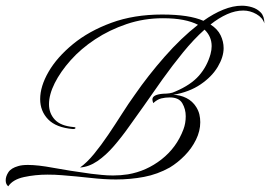

<svg xmlns="http://www.w3.org/2000/svg" viewBox="-66 -623 948 674"><path d="M-37 31Q-46 24 -46 10Q-46 -4 -36.5 -18.5Q-27 -33 -2 -40Q11 -44 32 -44Q67 -44 120.5 -34Q174 -24 254 -13Q272 -11 291 -9Q310 -7 331 -7Q344 -7 357 -8Q370 -9 383 -11Q448 -22 501 -63.5Q554 -105 578 -169Q586 -190 586 -215Q586 -240 574 -260.5Q562 -281 530 -281Q514 -281 500 -277.5Q486 -274 472 -261Q469 -269 469 -274Q469 -291 507 -294Q518 -294 529 -295.5Q540 -297 550 -302Q604 -325 632.5 -357.5Q661 -390 673 -433Q675 -441 676 -447.5Q677 -454 677 -461Q677 -495 652 -519Q614 -485 576.5 -439Q539 -393 504 -344Q469 -295 438 -250Q414 -217 388 -180Q362 -143 334 -110.5Q306 -78 276 -57.5Q246 -37 215 -35Q239 -52 264 -82.5Q289 -113 314 -150Q339 -187 362.5 -224Q386 -261 407 -290Q454 -358 512 -424Q570 -490 629 -536Q608 -547 577.5 -553Q547 -559 506 -559Q439 -559 378.5 -538.5Q318 -518 268 -485Q218 -452 182 -411.5Q146 -371 126 -331Q106 -291 106 -257Q106 -225 126.5 -203Q147 -181 192 -177Q199 -177 199 -174Q199 -170 190 -170Q131 -175 103 -204Q75 -233 75 -275Q75 -320 104.5 -371Q134 -422 190 -468Q246 -514 325 -543Q404 -572 503 -572Q551 -572 587 -566.5Q623 -561 648 -550Q683 -575 717.5 -589Q752 -603 783 -603Q801 -603 819 -597.5Q837 -592 849.5 -579Q862 -566 862 -541Q856 -561 834 -573.5Q812 -586 788 -586Q760 -586 731 -573Q702 -560 673 -537Q698 -521 708.5 -499Q719 -477 719 -454Q719 -423 698.5 -388.5Q678 -354 638.5 -327Q599 -300 542 -290Q566 -290 588 -279Q610 -268 623 -247Q631 -234 634 -221Q637 -208 637 -194Q637 -163 622 -132.5Q607 -102 582.5 -77Q558 -52 530 -35Q487 -11 439.5 -2Q392 7 341 7Q301 7 251.5 1.5Q202 -4 151 -8Q139 -9 127 -9.5Q115 -10 101 -10Q58 -10 18.5 -1.5Q-21 7 -37 31Z"/></svg>

Font: Luxurious Script
Style: Regular
Weight: 400
Designer: Robert E. Leuschke
Foundry: Robert E. Leuschke
Version: Version 1.010; ttfautohint (v1.8.3)